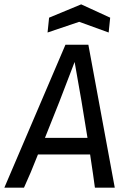

<svg xmlns="http://www.w3.org/2000/svg" viewBox="-43 -860 595 880"><path d="M483 0H392Q386 -47 370 -152H131Q97 -65 67 0H-23L257 -655H362ZM163 -228H358Q332 -394 299 -576Q227 -385 163 -228ZM175 -711 182 -779 329 -840 462 -779 455 -711 320 -760Z"/></svg>

Font: Ropa Sans
Style: Italic
Weight: 400
Version: Version 1.100